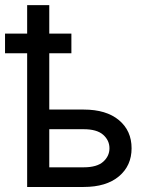

<svg xmlns="http://www.w3.org/2000/svg" viewBox="-20 -743 592 763"><path d="M312.5 -307.6H175.8V-722.7H87.9V0H312.5Q402.3 0 452.6 -42.2Q502.9 -84.5 502.9 -153.8Q502.9 -223.6 452.6 -265.6Q402.3 -307.6 312.5 -307.6ZM312.5 -229.5Q365.2 -229.5 390.1 -207.3Q415 -185.1 415 -153.8Q415 -122.6 390.1 -100.3Q365.2 -78.1 312.5 -78.1H175.8V-229.5ZM263.7 -531.2V-609.4H0Q0 -598.1 0 -584.2Q0 -570.3 0 -556.4Q0 -542.5 0 -531.2Z"/></svg>

Font: Giphurs
Style: Regular
Weight: 400
Version: Version 2.010